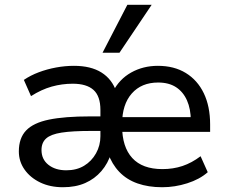

<svg xmlns="http://www.w3.org/2000/svg" viewBox="-20 -776 948 805"><path d="M244 9Q190 9 148.5 -11Q107 -31 83 -65Q59 -99 59 -141Q59 -197 89.5 -229Q120 -261 185.5 -274.5Q251 -288 358 -288H417V-227H360Q283 -227 238 -220Q193 -213 173.5 -195.5Q154 -178 154 -147Q154 -108 183 -85Q212 -62 258 -62Q301 -62 332.5 -81Q364 -100 382.5 -133Q401 -166 401 -205V-315Q401 -373 372 -399Q343 -425 285 -425Q240 -425 197 -413Q154 -401 110 -373L80 -441Q108 -460 142.5 -473Q177 -486 215 -493Q253 -500 290 -500Q361 -500 405.5 -472Q450 -444 468 -391H453Q480 -444 530 -472Q580 -500 642 -500Q710 -500 759 -470Q808 -440 834.5 -385Q861 -330 861 -254V-223H479V-285H797L780 -270Q780 -319 764 -355Q748 -391 718 -410.5Q688 -430 643 -430Q573 -430 532.5 -384Q492 -338 492 -257V-247Q492 -160 534.5 -113.5Q577 -67 661 -67Q706 -67 745 -80Q784 -93 821 -121L851 -54Q817 -24 765 -7.5Q713 9 660 9Q602 9 556.5 -7Q511 -23 480 -55.5Q449 -88 433 -134H446Q433 -91 405 -58.5Q377 -26 337 -8.5Q297 9 244 9ZM410 -555 514 -756H616L481 -555Z"/></svg>

Font: Nunito Sans 10pt Medium
Style: Regular
Weight: 500
Designer: Vernon Adams
Foundry: Vernon Adams
Version: Version 3.101;gftools[0.9.27]